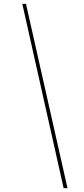

<svg xmlns="http://www.w3.org/2000/svg" viewBox="-20 -760 433 990"><path d="M114 -740 328 210H308L95 -740Z"/></svg>

Font: Georama Extended Thin
Style: Italic
Weight: 100
Width: 7
Italic angle: -9°
Designer: Jean-Baptiste Levee
Foundry: Production Type
Version: Version 1.000